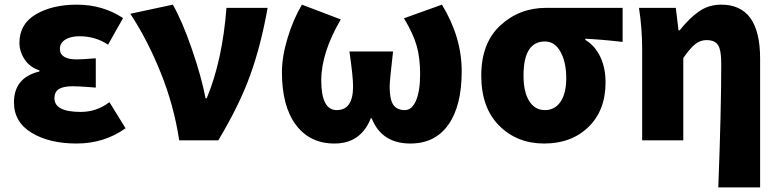

<svg xmlns="http://www.w3.org/2000/svg" viewBox="-20 -603 3352 825"><path d="M308.6 13.7Q192.4 13.7 116.2 -32.2Q40 -78.1 40 -163.1Q40 -269.5 149.4 -295.9V-300.8Q108.4 -313.5 85.9 -347.7Q63.5 -381.8 63.5 -418.9Q63.5 -500 134.3 -541.5Q205.1 -583 310.5 -583Q420.9 -583 508.8 -525.4L444.3 -411.1Q389.6 -447.3 321.3 -447.3Q283.2 -447.3 260.3 -432.6Q237.3 -418 237.3 -393.6Q237.3 -347.7 310.5 -347.7Q326.2 -347.7 391.6 -352.5V-226.6Q380.9 -227.5 360.4 -229Q339.8 -230.5 323.2 -231.4Q306.6 -232.4 293 -232.4Q252 -232.4 232.9 -220.2Q213.9 -208 213.9 -180.7Q213.9 -122.1 327.1 -122.1Q395.5 -122.1 450.2 -164.1L519.5 -51.8Q427.7 13.7 308.6 13.7Z M750 0Q727.5 -149.4 670.4 -291Q613.3 -432.6 540 -543.9L722.7 -583Q763.7 -510.7 804.7 -391.6Q845.7 -272.5 863.3 -180.7H868.2Q935.5 -341.8 953.1 -569.3H1129.9Q1101.6 -409.2 1055.2 -280.3Q1008.8 -151.4 918 0Z M1417 13.7Q1311.5 13.7 1251.5 -66.4Q1191.4 -146.5 1191.4 -293Q1191.4 -359.4 1215.8 -439.9Q1240.2 -520.5 1277.3 -583L1444.3 -519.5Q1360.4 -376 1360.4 -257.8Q1360.4 -129.9 1426.8 -129.9Q1497.1 -129.9 1497.1 -231.4Q1497.1 -274.4 1481.4 -381.8H1668.9Q1654.3 -255.9 1654.3 -231.4Q1654.3 -175.8 1669.9 -152.8Q1685.5 -129.9 1719.7 -129.9Q1750 -129.9 1767.6 -170.9Q1785.2 -211.9 1785.2 -285.2Q1785.2 -353.5 1770.5 -405.8Q1755.9 -458 1715.8 -524.4L1878.9 -583Q1963.9 -443.4 1963.9 -296.9Q1963.9 -148.4 1906.7 -67.4Q1849.6 13.7 1743.2 13.7Q1620.1 13.7 1577.1 -94.7H1573.2Q1530.3 13.7 1417 13.7Z M2047.9 -278.3Q2047.9 -418 2129.9 -493.7Q2211.9 -569.3 2327.1 -569.3H2655.3V-422.9Q2562.5 -433.6 2495.1 -436.5V-431.6Q2536.1 -407.2 2559.1 -359.4Q2582 -311.5 2582 -249Q2582 -128.9 2508.8 -57.6Q2435.5 13.7 2318.4 13.7Q2201.2 13.7 2124.5 -63.5Q2047.9 -140.6 2047.9 -278.3ZM2413.1 -267.6Q2413.1 -335 2388.7 -379.9Q2364.3 -424.8 2321.3 -424.8Q2229.5 -424.8 2229.5 -278.3Q2229.5 -208 2253.9 -168.9Q2278.3 -129.9 2321.3 -129.9Q2364.3 -129.9 2388.7 -166Q2413.1 -202.1 2413.1 -267.6Z M3066.4 202.1Q3079.1 -126 3079.1 -330.1Q3079.1 -387.7 3065.4 -409.2Q3051.8 -430.7 3015.6 -430.7Q2988.3 -430.7 2965.8 -412.1Q2943.4 -393.6 2916 -353.5V0H2739.3V-391.6Q2739.3 -480.5 2725.6 -569.3H2883.8L2895.5 -472.7H2900.4Q2942.4 -525.4 2983.9 -554.2Q3025.4 -583 3079.1 -583Q3246.1 -583 3246.1 -351.6V202.1Z"/></svg>

Font: Bpmf Zihi Sans Heavy
Style: Heavy
Weight: 900
Foundry: But Ko
Version: Version 1.320